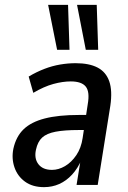

<svg xmlns="http://www.w3.org/2000/svg" viewBox="-20 -761 525 790"><path d="M161 9Q114 9 83 -13.5Q52 -36 39.5 -72.5Q27 -109 35 -149Q46 -199 77 -229Q108 -259 164 -273.5Q220 -288 305 -288H348L339 -226H303Q245 -226 208.5 -219Q172 -212 153.5 -195Q135 -178 128 -145Q120 -109 138 -85.5Q156 -62 194 -62Q221 -62 247.5 -77.5Q274 -93 294 -122.5Q314 -152 320 -193L341 -332Q350 -383 333 -404.5Q316 -426 271 -426Q238 -426 199.5 -415.5Q161 -405 117 -379L98 -446Q130 -465 162.5 -477.5Q195 -490 227.5 -495.5Q260 -501 291 -501Q347 -501 381.5 -483Q416 -465 429.5 -426.5Q443 -388 434 -326L382 0H295L312 -105H316Q300 -68 276.5 -42.5Q253 -17 224 -4Q195 9 161 9ZM333 -556 297 -741H378L384 -556ZM215 -556 178 -741H260L266 -556Z"/></svg>

Font: Nunito Sans 10pt Condensed SemiBold
Style: Italic
Weight: 600
Width: 3
Italic angle: -9°
Designer: Vernon Adams
Foundry: Vernon Adams
Version: Version 3.101;gftools[0.9.27]